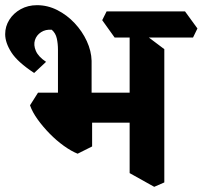

<svg xmlns="http://www.w3.org/2000/svg" viewBox="-35 -683 783 742"><path d="M319 -227 189 -251V-491Q189 -514 184.5 -534.5Q180 -555 165 -568Q141 -570 123.5 -558.5Q106 -547 100 -528Q94 -509 103.5 -486.5Q113 -464 143 -444L97 -401Q33 -443 9 -480.5Q-15 -518 -15 -551Q-15 -581 1 -606.5Q17 -632 45 -647.5Q73 -663 108 -663Q149 -663 186.5 -644Q224 -625 253.5 -593.5Q283 -562 300.5 -524Q318 -486 319 -448ZM265 -89Q240 -99 211.5 -119.5Q183 -140 157 -166.5Q131 -193 110.5 -221.5Q90 -250 81 -276L112 -325H254L321 -286V-117ZM231 -209 200 -325H528L550 -209ZM561 39 466 -14V-581L511 -560L600 -493V22ZM408 -538 360 -605 377 -639H680L728 -573L711 -538Z"/></svg>

Font: Eczar SemiBold
Style: Regular
Weight: 600
Designer: Vaibhav Singh
Foundry: Rosetta Type Foundry
Version: Version 2.000